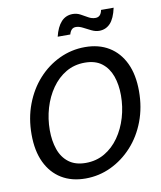

<svg xmlns="http://www.w3.org/2000/svg" viewBox="-98 -987 906 1079"><g transform="rotate(-10 355.0 -447.5)"><path d="M303 14Q224 14 166.5 -21Q109 -56 77.5 -122Q46 -188 46 -282Q46 -375 76 -454Q106 -533 158.5 -591Q211 -649 280 -681.5Q349 -714 426 -714Q505 -714 562.5 -679Q620 -644 651.5 -578Q683 -512 683 -418Q683 -325 653 -246Q623 -167 570 -109Q517 -51 448.5 -18.5Q380 14 303 14ZM319 -72Q379 -72 427 -100Q475 -128 509 -176.5Q543 -225 561 -286Q579 -347 579 -412Q579 -474 561.5 -522.5Q544 -571 507 -599.5Q470 -628 410 -628Q350 -628 302.5 -600Q255 -572 221 -523.5Q187 -475 169 -414Q151 -353 151 -288Q151 -227 168 -178Q185 -129 222.5 -100.5Q260 -72 319 -72ZM522 -790Q501 -790 478.5 -801Q456 -812 435 -823Q414 -834 396 -834Q380 -834 371 -824Q362 -814 358 -798H286Q299 -852 325 -880.5Q351 -909 391 -909Q414 -909 434.5 -898Q455 -887 474 -876Q493 -865 514 -865Q545 -865 552 -904H624Q611 -844 585.5 -817Q560 -790 522 -790Z"/></g></svg>

Font: Cabin VF Beta
Style: Italic
Weight: 400
Italic angle: -7°
Designer: Pablo Impallari
Foundry: Pablo Impallari. http://www.impallari.com Igino Marini. http://www.ikern.com
Version: Version 2.300